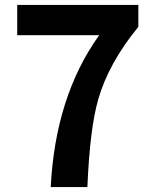

<svg xmlns="http://www.w3.org/2000/svg" viewBox="-20 -760 629 780"><path d="M186 0Q205 -369 383 -617H50V-740H542V-651Q421 -503 379 -356Q345 -238 335 0Z"/></svg>

Font: Noto Sans Tobesmart edit
Style: Bold
Weight: 700
Designer: Ryoko NISHIZUKA  (kana & ideographs); Paul D. Hunt (Latin, Greek & Cyrillic); Wenlong ZHANG  (bopomofo); Sandoll Communi
Foundry: Adobe Systems Incorporated
Version: Version 1.005 Oct 7, 2021